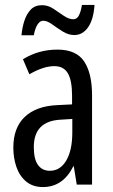

<svg xmlns="http://www.w3.org/2000/svg" viewBox="-20 -748 456 778"><path d="M213 -547Q289 -547 321 -499Q353 -451 353 -362V0H291L279 -74H277Q235 10 154 10Q113 10 86 -12.5Q59 -35 46.5 -71.5Q34 -108 34 -150Q34 -230 80 -274Q126 -318 211 -322L272 -325V-360Q272 -422 255 -451Q238 -480 200 -480Q156 -480 99 -447L73 -508Q136 -547 213 -547ZM225 -263Q117 -257 117 -152Q117 -103 134 -79.5Q151 -56 182 -56Q224 -56 248.5 -97.5Q273 -139 273 -212V-266ZM67 -605Q70 -637 79 -664.5Q88 -692 105 -709.5Q122 -727 150 -727Q175 -727 196.5 -712.5Q218 -698 238.5 -684Q259 -670 277 -670Q292 -670 300 -686Q308 -702 312 -728H363Q359 -669 337 -637.5Q315 -606 281 -606Q257 -606 234 -620.5Q211 -635 191 -649.5Q171 -664 155 -664Q142 -664 132 -648.5Q122 -633 117 -605Z"/></svg>

Font: Noto Sans Lao ExtraCondensed
Style: Regular
Weight: 400
Width: 2
Designer: Monotype Design Team
Foundry: Monotype Imaging Inc.
Version: Version 2.003; ttfautohint (v1.8.4.7-5d5b)